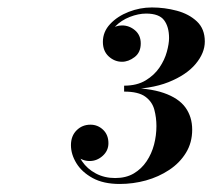

<svg xmlns="http://www.w3.org/2000/svg" viewBox="-20 -932 556 502"><path d="M293 -451Q250.5 -451 222.2 -466.5Q194 -482 179.8 -505.2Q165.5 -528.5 165.5 -552.5Q165.5 -576.5 180.2 -591.2Q195 -606 216.5 -606Q235.5 -606 249.5 -592.8Q263.5 -579.5 263.5 -557.5Q263.5 -538 248.5 -524.5Q233.5 -511 214.5 -511Q196 -511 181 -523.5Q166 -536 166 -552.5H181.5Q181.5 -529.5 194.8 -510Q208 -490.5 230.5 -478.5Q253 -466.5 281 -466.5Q309.5 -466.5 329.8 -478.5Q350 -490.5 363.2 -510.2Q376.5 -530 382.8 -554Q389 -578 389 -602.5Q389 -624.5 383.5 -645.2Q378 -666 360 -679.2Q342 -692.5 304.5 -692.5V-702.5Q369 -702.5 408 -689Q447 -675.5 464.8 -651Q482.5 -626.5 482.5 -593Q482.5 -559 466.2 -532.5Q450 -506 422.5 -487.8Q395 -469.5 361.5 -460.2Q328 -451 293 -451ZM304.5 -698.5V-708Q338 -708 360.8 -721.8Q383.5 -735.5 397 -755.5Q410.5 -775.5 416.2 -796.5Q422 -817.5 422 -832.5Q422 -862 409 -879.2Q396 -896.5 362 -896.5Q342 -896.5 319.5 -887.8Q297 -879 281.2 -862.8Q265.5 -846.5 265.5 -822.5H250Q250 -842 266 -853.8Q282 -865.5 299 -865.5Q318 -865.5 333 -852.8Q348 -840 348 -818.5Q348 -795 332 -782.8Q316 -770.5 299 -770.5Q279.5 -770.5 264.2 -784.5Q249 -798.5 249 -822.5Q249 -849 268 -869.2Q287 -889.5 316.5 -901Q346 -912.5 377 -912.5Q410.5 -912.5 442.2 -904Q474 -895.5 494.8 -876Q515.5 -856.5 515.5 -823.5Q515.5 -793.5 491.5 -764.8Q467.5 -736 420.5 -717.2Q373.5 -698.5 304.5 -698.5Z"/></svg>

Font: Bodoni Moda 9pt
Style: Bold Italic
Weight: 700
Italic angle: -13°
Designer: Owen Earl
Foundry: indestructible type
Version: Version 2.004